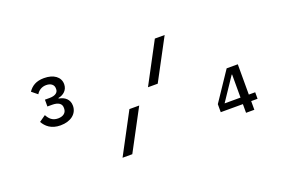

<svg xmlns="http://www.w3.org/2000/svg" viewBox="-92 -1016 1983 1328"><g transform="rotate(-20 900.0 -352.0)"><path d="M293 -356.9C367.9 -356.9 419 -396 419 -456C419 -502.8 386 -529.1 343 -535.9V-540.1C381 -546.9 413 -573.2 413 -616.8C413 -670.1 366.1 -703.8 295.1 -703.8C236.9 -703.8 203.1 -681.1 179 -646L220.9 -611.9C236.9 -638.1 262.1 -653.1 293 -653.1C328.1 -653.1 349.1 -634.9 349.1 -609V-601.9C349.1 -578.8 328.1 -561.1 285.9 -561.1H251.1V-511H285.9C329.9 -511 355.1 -495 355.1 -464.8V-458.1C355.1 -427.9 332 -408 293 -408C251.1 -408 230.1 -431.1 214.1 -460.9L166.9 -427.9C187.9 -391 224.1 -356.9 293 -356.9ZM618.3 0H690L850.1 -300.1H778.1ZM950.3 -398.1H1022L1182.2 -698.2H1110.1ZM1364.3 -63.9H1527.3V0H1588.4V-63.9H1635.3V-111.9H1588.4V-334.9H1506.4L1364.3 -122.9ZM1410.2 -111.9 1524.1 -282H1527.3V-111.9Z"/></g></svg>

Font: Margiela Mono
Style: Regular
Weight: 400
Designer: Mike Abbink, Paul van der Laan, Pieter van Rosmalen
Foundry: Bold Monday
Version: Version 2.003 2021